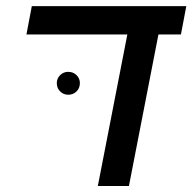

<svg xmlns="http://www.w3.org/2000/svg" viewBox="-20 -622 643 642"><path d="M509.8 -506.8 411.1 0H307.1L405.8 -506.8H68.4L86.4 -601.6H603L585 -506.8ZM169.9 -344.2Q169.9 -359.9 181.2 -370.8Q192.4 -381.8 208 -381.8Q224.6 -381.8 235.8 -370.8Q247.1 -359.9 247.1 -344.2Q247.1 -327.1 235.8 -316.2Q224.6 -305.2 208 -305.2Q192.4 -305.2 181.2 -316.2Q169.9 -327.1 169.9 -344.2Z"/></svg>

Font: Arimo Medium
Style: Italic
Weight: 500
Italic angle: -12°
Designer: Steve Matteson
Foundry: Monotype Imaging Inc.
Version: Version 1.33